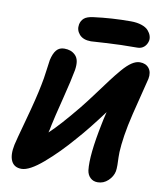

<svg xmlns="http://www.w3.org/2000/svg" viewBox="-100 -1020 942 1115"><g transform="rotate(10 370.5 -463.0)"><path d="M372.1 -785.2Q325.7 -785.2 303.2 -811Q280.8 -836.9 287.1 -870.1Q291.5 -892.1 307.4 -906.5Q323.2 -920.9 360.8 -925.8Q466.8 -939.9 580.1 -939.9Q617.2 -939.9 644.3 -930.7Q671.4 -921.4 684.3 -906.5Q697.3 -891.6 702.1 -876.2Q707 -860.8 704.1 -846.2Q698.7 -823.2 682.9 -809.6Q667 -795.9 644 -795.9Q542.5 -795.9 458.5 -790.5Q374.5 -785.2 372.1 -785.2ZM103 14.2Q59.6 14.2 43 -20.3Q26.4 -54.7 39.1 -116.2Q43.5 -138.2 80.3 -271.7Q117.2 -405.3 132.8 -485.8Q140.6 -521.5 147.2 -574Q153.8 -626.5 155.8 -636.2Q164.6 -676.3 181.6 -696.5Q198.7 -716.8 228 -716.8Q247.6 -716.8 263.7 -711.2Q279.8 -705.6 293.2 -692.4Q306.6 -679.2 310.8 -658Q314.9 -636.7 310.1 -605Q299.8 -546.9 269.8 -428Q239.7 -309.1 231 -266.1Q226.1 -237.8 221.2 -221.2Q278.3 -273.4 380.9 -398.9Q412.1 -437.5 451.9 -491.5Q491.7 -545.4 517.6 -579.8Q543.5 -614.3 572.5 -648.2Q601.6 -682.1 626.5 -698.5Q651.4 -714.8 673.8 -714.8Q709.5 -714.8 727.8 -691.2Q746.1 -667.5 738.8 -628.9Q735.4 -611.8 708.3 -506.8Q681.2 -401.9 668.9 -341.8Q655.8 -276.4 650.6 -225.1Q645.5 -173.8 647 -151.4Q648.4 -128.9 648.4 -104.2Q648.4 -79.6 646 -66.9Q639.6 -35.6 613.3 -10.7Q586.9 14.2 551.8 14.2Q525.9 14.2 508.8 -2Q491.7 -18.1 487.8 -44.9Q477.5 -131.8 517.1 -324.2Q520.5 -343.8 533.2 -396Q449.2 -282.7 388.2 -214.8Q309.6 -123 229.7 -54.4Q149.9 14.2 103 14.2Z"/></g></svg>

Font: Shantell Sans Normal
Style: Bold Italic
Weight: 700
Italic angle: -11.31°
Designer: Stephen Nixon, Anya Danilova, Shantell Martin
Foundry: Arrow Type
Version: Version 1.006;[559af2be0]